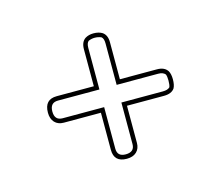

<svg xmlns="http://www.w3.org/2000/svg" viewBox="-55 -509 483 420"><g transform="rotate(-15 186.5 -299.0)"><path d="M45 -299Q45 -329 73 -329H157V-413Q157 -429 167 -436Q175 -441 186 -441Q198 -441 206 -436Q216 -429 216 -413V-329H300Q317 -329 324 -318Q328 -311 328 -299Q328 -286 324 -279Q317 -269 300 -269H216V-185Q216 -172 208 -164.5Q200 -157 186 -157Q157 -157 157 -185V-269H73Q60 -269 52.5 -277Q45 -285 45 -299ZM73 -279H167V-185Q167 -167 186 -167Q206 -167 206 -185V-279H300Q311 -279 316 -284Q318 -289 318 -299Q318 -308 316 -313Q311 -319 300 -319H206V-413Q206 -424 201 -428Q194 -431 186 -431Q179 -431 172 -428Q167 -424 167 -413V-319H73Q55 -319 55 -299Q55 -279 73 -279Z"/></g></svg>

Font: Soda Fountain
Style: Outline
Weight: 400
Version: Version 1.0